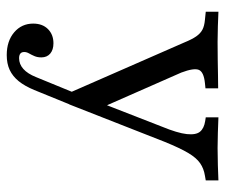

<svg xmlns="http://www.w3.org/2000/svg" viewBox="-68 -386 646 550"><g transform="rotate(90 255.0 -111.0)"><path d="M246 13.7 101.6 -316.1Q92.7 -337.9 84.3 -350Q75.8 -362.1 65.3 -367.7Q54.8 -373.4 37.1 -375L13.7 -377.4V-413.7Q32.3 -412.9 55.2 -412.1Q78.2 -411.3 99.2 -411.3H100.8H101.6Q125.8 -411.3 150.8 -411.7Q175.8 -412.1 197.6 -412.5Q219.4 -412.9 233.1 -412.9V-376.6L217.7 -375Q186.3 -371.8 180.2 -357.7Q174.2 -343.5 187.9 -307.3L288.7 -78.2L274.2 -75.8L342.7 -251.6Q361.3 -296.8 364.1 -323Q366.9 -349.2 357.3 -360.9Q347.6 -372.6 326.6 -375.8L316.1 -377.4V-413.7Q337.1 -412.9 360.1 -412.1Q383.1 -411.3 404 -411.3Q429.8 -411.3 453.2 -412.1Q476.6 -412.9 496.8 -413.7V-377.4L483.1 -375Q462.9 -371.8 447.6 -361.3Q432.3 -350.8 418.1 -327Q404 -303.2 386.3 -259.7L279 13.7ZM137.9 192.7Q97.6 192.7 72.6 171.4Q47.6 150 47.6 116.9Q47.6 90.3 63.3 74.6Q79 58.9 104 58.9Q122.6 58.9 133.5 68.1Q144.4 77.4 144.4 93.5Q144.4 104.8 140.7 113.3Q137.1 121.8 133.1 128.6Q129 135.5 129 142.7Q129 157.3 146.8 157.3Q163.7 157.3 177.4 145.2Q191.1 133.1 200.8 108.9L252.4 -16.9L283.9 0.8L237.9 113.7Q226.6 141.1 212.5 158.5Q198.4 175.8 180.2 184.3Q162.1 192.7 137.9 192.7Z"/></g></svg>

Font: Playfair 9pt
Style: Regular
Weight: 400
Designer: Claus Eggers Sørensen
Foundry: Claus Eggers Sørensen
Version: Version 2.203